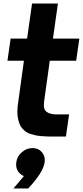

<svg xmlns="http://www.w3.org/2000/svg" viewBox="-20 -770 468 1084"><path d="M283 1Q262 1 247 0.5Q232 0 213 -1.5Q194 -3 181 -6Q168 -9 152.5 -13.5Q137 -18 127 -25.5Q117 -33 107 -43.5Q97 -54 91.5 -67.5Q86 -81 82 -98.5Q78 -116 78 -138.5Q78 -161 82 -187L115 -427H22L40 -552H133L161 -750H307L279 -552H428L410 -427H261L229 -197Q223 -155 242 -139.5Q261 -124 301 -124H370L352 1ZM115 224Q92 215 80 194Q68 173 72 147Q76 113 103 89.5Q130 66 164 66Q197 66 217 89.5Q237 113 232 147Q223 205 139 294H56Z"/></svg>

Font: Oakes Grotesk Bold
Style: Italic
Weight: 700
Italic angle: -8°
Designer: Samuel Oakes
Foundry: Samuel Oakes
Version: Version 1.000;PS 001.000;hotconv 1.0.88;makeotf.lib2.5.64775